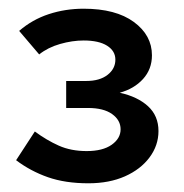

<svg xmlns="http://www.w3.org/2000/svg" viewBox="-20 -624 422 441"><path d="M178 -438Q209 -438 227 -452Q245 -466 245 -487Q245 -507 226 -519Q207 -531 172 -531Q146 -531 118 -523Q90 -515 70 -499L24 -553Q54 -579 92 -591.5Q130 -604 172 -604Q246 -604 287.5 -573.5Q329 -543 329 -497Q329 -465 308.5 -442.5Q288 -420 255 -411Q296 -402 320 -380Q344 -358 344 -323Q344 -290 323.5 -262.5Q303 -235 267 -219Q231 -203 183 -203Q130 -203 90 -217Q50 -231 17 -256L60 -322Q87 -302 115 -289.5Q143 -277 179 -277Q216 -277 236.5 -291.5Q257 -306 257 -327Q257 -348 237.5 -362Q218 -376 182 -376H132V-438Z"/></svg>

Font: Podkova SemiBold
Style: Regular
Weight: 600
Designer: Ilya Yudin
Foundry: Cyreal (www.cyreal.org)
Version: Version 2.103